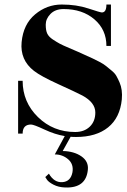

<svg xmlns="http://www.w3.org/2000/svg" viewBox="-20 -590 559 848"><path d="M470 -387H450Q450 -459 397 -504.5Q344 -550 261 -550Q224 -550 203 -528.5Q182 -507 182 -481Q182 -455 189 -441Q196 -427 213.5 -415.5Q231 -404 244 -397Q257 -390 285.5 -378Q314 -366 325 -361Q380 -336 390 -331.5Q400 -327 419 -317Q438 -307 447.5 -299Q457 -291 472 -279Q487 -267 494 -254.5Q501 -242 508 -226Q522 -194 518 -151Q510 -70 457.5 -27.5Q405 15 316 15Q300 15 292 14L257 77Q307 78 339.5 100.5Q372 123 368 160Q360 242 267 238Q238 237 216 225.5Q194 214 187 203L180 192L196 177Q219 217 255.5 214.5Q292 212 300 171Q306 135 281 113.5Q256 92 222 92L266 11Q223 4 176 -18Q129 -40 117 -40Q80 -40 80 0H60V-233H80Q80 -139 147.5 -73Q215 -7 312 -7Q352 -7 376.5 -30.5Q401 -54 401 -93Q401 -137 344 -168Q313 -184 237 -218.5Q161 -253 130 -277Q68 -325 75.5 -404Q83 -483 135 -526.5Q187 -570 252.5 -570Q318 -570 370.5 -552.5Q423 -535 430 -535Q450 -535 450 -570H470Z"/></svg>

Font: Rozha One
Style: Regular
Weight: 400
Designer: Tim Donaldson, Indian Type Foundry
Foundry: Indian Type Foundry
Version: Version 1.300;PS 1.0;hotconv 1.0.78;makeotf.lib2.5.61930; tt